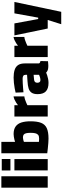

<svg xmlns="http://www.w3.org/2000/svg" viewBox="957 -1698 944 2899"><g transform="rotate(-90 1429.5 -248.0)"><path d="M46 0V-700H218V0Z M307 0V-503H478V0ZM306 -563V-694H479V-563Z M787 12Q760 12 720 9Q680 6 638.5 1.5Q597 -3 565 -7V-700H737V-493Q751 -498 772 -503Q793 -508 815 -511.5Q837 -515 855 -515Q927 -515 969.5 -484.5Q1012 -454 1030 -397.5Q1048 -341 1048 -260Q1048 -159 1024.5 -99.5Q1001 -40 944 -14Q887 12 787 12ZM789 -130Q826 -130 843.5 -145Q861 -160 867.5 -188.5Q874 -217 874 -257Q874 -301 867.5 -326.5Q861 -352 846 -363Q831 -374 806 -374Q795 -374 782 -371.5Q769 -369 757 -366Q745 -363 737 -359V-133Q747 -132 762.5 -131Q778 -130 789 -130Z M1120 0V-503H1291V-449Q1307 -462 1329.5 -476.5Q1352 -491 1377 -502Q1402 -513 1424 -516V-353Q1403 -351 1378 -343Q1353 -335 1330.5 -325Q1308 -315 1291 -307V0Z M1627 12Q1542 12 1500 -28Q1458 -68 1458 -152Q1458 -212 1480.5 -244Q1503 -276 1546 -289Q1589 -302 1649 -305L1750 -312V-334Q1750 -359 1734.5 -369Q1719 -379 1691 -379Q1661 -379 1623 -377Q1585 -375 1549 -372Q1513 -369 1486 -366L1481 -485Q1509 -492 1547.5 -499Q1586 -506 1628 -510.5Q1670 -515 1707 -515Q1774 -515 1822.5 -500Q1871 -485 1896.5 -448Q1922 -411 1922 -344V-132Q1925 -123 1935.5 -117Q1946 -111 1958 -109L1955 4Q1939 5 1921 7Q1903 9 1887.5 9Q1872 9 1862 8Q1832 7 1812 -3.5Q1792 -14 1783 -24Q1768 -17 1743 -8.5Q1718 0 1688 6Q1658 12 1627 12ZM1671 -110Q1686 -110 1700.5 -113.5Q1715 -117 1728.5 -122Q1742 -127 1750 -131V-213L1677 -206Q1653 -204 1641.5 -191.5Q1630 -179 1630 -157Q1630 -135 1640 -122.5Q1650 -110 1671 -110Z M2018 0V-503H2189V-449Q2205 -462 2227.5 -476.5Q2250 -491 2275 -502Q2300 -513 2322 -516V-353Q2301 -351 2276 -343Q2251 -335 2228.5 -325Q2206 -315 2189 -307V0Z M2514 204 2578 0H2449L2345 -503H2526L2592 -144H2613L2678 -503H2850L2701 204Z"/></g></svg>

Font: Cairo Play Black
Style: Regular
Weight: 900
Version: Version 3.119